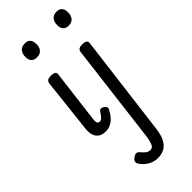

<svg xmlns="http://www.w3.org/2000/svg" viewBox="-365 -852 1302 1302"><g transform="rotate(-45 286.5 -200.5)"><path d="M165 16Q113 16 92 -18Q71 -52 82 -117L123 -487Q126 -502 136 -508.5Q146 -515 166 -515Q192 -515 202 -507.5Q212 -500 209 -484L162 -105Q159 -81 164 -70.5Q169 -60 183 -60Q192 -60 199 -65.5Q206 -71 214.5 -81.5Q223 -92 233 -107Q238 -116 247.5 -117.5Q257 -119 268 -112Q282 -104 286 -94.5Q290 -85 285 -76Q271 -47 252.5 -26.5Q234 -6 212.5 5Q191 16 165 16ZM188 -669Q163 -669 149 -683.5Q135 -698 135 -727Q135 -757 150.5 -776Q166 -795 198 -795Q223 -795 236.5 -780.5Q250 -766 250 -736Q251 -707 235.5 -688Q220 -669 188 -669ZM287 394Q249 394 217 375Q185 356 165 326Q156 312 159 299.5Q162 287 178 277Q194 265 206 266Q218 267 228 279Q243 298 257 308.5Q271 319 288 319Q309 319 318 300Q327 281 334 242L424 -487Q426 -502 436.5 -508.5Q447 -515 467 -515Q492 -515 502 -507.5Q512 -500 510 -484L418 247Q410 306 390.5 338Q371 370 344.5 382Q318 394 287 394ZM492 -669Q468 -669 454 -683.5Q440 -698 440 -727Q440 -757 455 -776Q470 -795 502 -795Q527 -795 540.5 -780.5Q554 -766 554 -736Q554 -707 539 -688Q524 -669 492 -669Z"/></g></svg>

Font: Playwrite GB S
Style: Italic
Weight: 400
Italic angle: -7°
Designer: Veronika Burian, José Scaglione
Foundry: TypeTogether
Version: Version 1.000